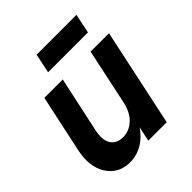

<svg xmlns="http://www.w3.org/2000/svg" viewBox="-200 -841 981 981"><g transform="rotate(-45 290.0 -350.5)"><path d="M175 13Q105 13 64 -34.5Q23 -82 23 -156Q23 -171 25 -187Q27 -203 30 -218L97 -530H230L164 -224Q162 -214 161 -205Q160 -196 160 -188Q160 -146 181.5 -124.5Q203 -103 240 -103Q283 -103 318 -134.5Q353 -166 366 -224L431 -530H564L451 0H318L357 -184L394 -224Q378 -150 346 -96.5Q314 -43 270 -15Q226 13 175 13ZM203 -609 225 -714H513L491 -609Z"/></g></svg>

Font: Radio Canada Big SemiBold
Style: Italic
Weight: 600
Italic angle: -12°
Designer: Étienne Aubert Bonn
Foundry: Coppers and Brasses
Version: Version 1.001